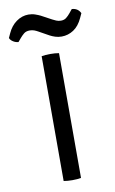

<svg xmlns="http://www.w3.org/2000/svg" viewBox="-114 -774 492 822"><g transform="rotate(-10 132.0 -362.5)"><path d="M95 -542.5Q102 -544 112.5 -544.8Q123 -545.5 132.5 -545.5Q154.5 -545.5 170.5 -542.5V0Q154.5 3 132.5 3Q123 3 112.5 2.2Q102 1.5 95 0ZM98.5 -649.5Q91.5 -653.5 82.8 -656.8Q74 -660 63.5 -660Q47.5 -660 37.8 -651.8Q28 -643.5 21 -635L8 -619.5Q-3.5 -620 -14.5 -626.8Q-25.5 -633.5 -29.5 -643.5L-20.5 -663Q-7 -693 17.2 -710.5Q41.5 -728 70 -728Q85.5 -728 99 -723.2Q112.5 -718.5 121.5 -714L167 -689.5Q173.5 -686 182.8 -682Q192 -678 203 -678Q217 -678 226.2 -685.2Q235.5 -692.5 244 -703L257 -719Q283.5 -717.5 294.5 -694.5L285.5 -675Q270.5 -642 246.5 -626.2Q222.5 -610.5 194.5 -610.5Q179.5 -610.5 166.5 -614.8Q153.5 -619 143.5 -624.5Z"/></g></svg>

Font: Signika SC Light
Style: Regular
Weight: 300
Designer: Anna Giedryś
Foundry: Anna Giedryś
Version: Version 2.000; ttfautohint (v1.8.3) -l 8 -r 50 -G 200 -x 9 -